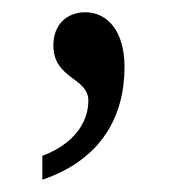

<svg xmlns="http://www.w3.org/2000/svg" viewBox="-20 -139 279 313"><path d="M49 154C146 121 183 50 183 -30C183 -87 156 -119 119 -119C89 -119 67 -99 67 -65C67 -10 124 -13 124 25C124 61 100 96 49 115Z"/></svg>

Font: Noto Serif Bengali Condensed
Style: Regular
Weight: 400
Width: 3
Designer: Juan Bruce, Universal Thirst, Indian Type Foundry and the Monotype Design Team.
Foundry: Monotype Imaging Inc.
Version: Version 2.003